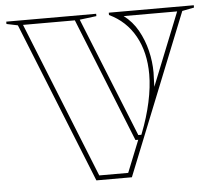

<svg xmlns="http://www.w3.org/2000/svg" viewBox="-51 -764 915 819"><g transform="rotate(-5 406.5 -354.0)"><path d="M329 0 53 -688 5 -698V-708H390V-698L318 -689L524 -177H537L539 -182Q565 -248 579 -312.5Q593 -377 593 -431Q593 -526 554.5 -595Q516 -664 444 -698V-708H808V-698L757 -688L481 0ZM522 -157H510L297 -688H75L343 -20H467ZM610 -376 735 -688H506Q543 -660 566 -619Q589 -578 600.5 -531Q612 -484 612 -437Q612 -424 611 -408.5Q610 -393 610 -376Z"/></g></svg>

Font: Kalnia Glaze Thin
Style: Bold
Weight: 700
Version: Version 1.110